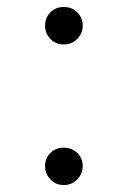

<svg xmlns="http://www.w3.org/2000/svg" viewBox="-20 -511 363 545"><path d="M161.1 14.2Q137.7 14.2 122.8 -2Q107.9 -18.1 107.9 -39.1Q107.9 -61.5 122.8 -76.7Q137.7 -91.8 161.1 -91.8Q184.1 -91.8 199.5 -76.7Q214.8 -61.5 214.8 -39.1Q214.8 -18.1 199.5 -2Q184.1 14.2 161.1 14.2ZM161.1 -384.8Q137.7 -384.8 122.8 -400.9Q107.9 -417 107.9 -438Q107.9 -460.4 122.8 -475.8Q137.7 -491.2 161.1 -491.2Q184.1 -491.2 199.5 -475.8Q214.8 -460.4 214.8 -438Q214.8 -417 199.5 -400.9Q184.1 -384.8 161.1 -384.8Z"/></svg>

Font: Source Han Serif TW ExtraLight
Style: Regular
Weight: 250
Designer: Ryoko NISHIZUKA Ë•øÂ°öÊ∂ºÂ≠ê (kana & ideographs); Frank Grie√ühammer (Latin, Greek & Cyrillic); Wenlong ZHANG Âº†ÊñáÈæô 
Foundry: Adobe
Version: Version 2.003;hotconv 1.1.1;makeotfexe 2.6.0